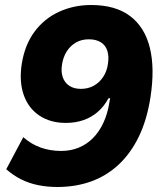

<svg xmlns="http://www.w3.org/2000/svg" viewBox="-20 -736 640 767"><path d="M209 11Q169 11 132 3.5Q95 -4 63.5 -20Q32 -36 5 -60L73 -188Q106 -159 144 -146Q182 -133 224 -133Q262 -133 294 -146Q326 -159 351 -184Q376 -209 393 -245.5Q410 -282 417 -327L420 -344L413 -343Q396 -311 370.5 -289Q345 -267 313 -256Q281 -245 243 -245Q181 -245 137 -274.5Q93 -304 74.5 -357.5Q56 -411 67 -481Q79 -557 118 -609.5Q157 -662 216 -689Q275 -716 344 -716Q441 -716 499.5 -672Q558 -628 578.5 -545.5Q599 -463 581 -347Q567 -257 534.5 -190Q502 -123 453.5 -78Q405 -33 343.5 -11Q282 11 209 11ZM303 -381Q332 -381 354.5 -393.5Q377 -406 392 -428.5Q407 -451 411 -480Q416 -510 409 -532.5Q402 -555 383 -567Q364 -579 335 -579Q306 -579 284 -566.5Q262 -554 247.5 -532Q233 -510 228 -480Q223 -450 230.5 -428Q238 -406 256.5 -393.5Q275 -381 303 -381Z"/></svg>

Font: Nunito Sans 6pt Black
Style: Italic
Weight: 900
Italic angle: -9°
Version: Version 3.101;gftools[0.9.27]